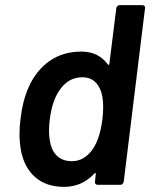

<svg xmlns="http://www.w3.org/2000/svg" viewBox="-20 -720 585 748"><path d="M446 -700H535Q540 -700 543 -696.5Q546 -693 545 -688L462 -12Q461 -7 457.5 -3.5Q454 0 449 0H360Q355 0 352 -3.5Q349 -7 350 -12L353 -42Q354 -45 352 -46Q350 -47 348 -44Q299 8 230 8Q161 8 118 -29Q75 -66 62 -132Q56 -164 56 -198Q56 -230 60 -257Q68 -327 91 -379Q120 -445 172.5 -482Q225 -519 297 -519Q364 -519 400 -469Q402 -467 404 -467.5Q406 -468 406 -471L433 -688Q434 -693 437.5 -696.5Q441 -700 446 -700ZM379 -256Q382 -282 382 -303Q382 -348 369 -375Q348 -419 301 -419Q251 -419 218 -377Q183 -332 174 -255Q171 -233 171 -212Q171 -169 183 -140Q205 -92 260 -92Q309 -92 342 -140Q370 -182 379 -256Z"/></svg>

Font: Barlow SemiBold
Style: Italic
Weight: 600
Italic angle: -7°
Designer: Jeremy Tribby
Foundry: Tribby Type
Version: Version 1.408